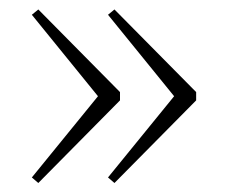

<svg xmlns="http://www.w3.org/2000/svg" viewBox="-20 -434 492 416"><path d="M206.5 -208 49 -402 63 -413.5 240 -234.5V-216.5L63 -37.5L49 -49.5L206.5 -243ZM371.5 -208 214 -402 228 -413.5 405 -234.5V-216.5L228 -37.5L214 -49.5L371.5 -243Z"/></svg>

Font: Newsreader 16pt 16pt ExtraLight
Style: Regular
Weight: 250
Version: Version 1.003